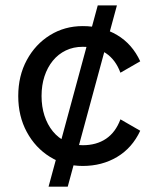

<svg xmlns="http://www.w3.org/2000/svg" viewBox="-20 -616 598 724"><path d="M420.9 -595.7H348.6L163.1 87.9H235.4ZM136.7 -253.9Q136.7 -294.4 147.7 -328.1Q158.7 -361.8 179.2 -387Q199.7 -412.1 228.3 -425.8Q256.8 -439.5 292 -439.5Q343.8 -439.5 379.9 -415Q416 -390.6 434.1 -341.8L508.8 -384.8Q478.5 -450.2 421.6 -483.9Q364.7 -517.6 292 -517.6Q223.6 -517.6 168.5 -483.4Q113.3 -449.2 81.1 -389.6Q48.8 -330.1 48.8 -253.9Q48.8 -177.7 81.1 -118.2Q113.3 -58.6 168.5 -24.4Q223.6 9.8 292 9.8Q364.7 9.8 421.6 -24.2Q478.5 -58.1 508.8 -123L434.1 -166Q416 -117.2 379.9 -92.8Q343.8 -68.4 292 -68.4Q256.8 -68.4 228.3 -82Q199.7 -95.7 179.2 -120.8Q158.7 -146 147.7 -179.9Q136.7 -213.9 136.7 -253.9Z"/></svg>

Font: Giphurs SC
Style: Regular
Weight: 400
Version: Version 0.920